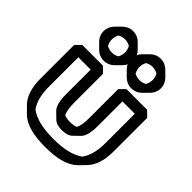

<svg xmlns="http://www.w3.org/2000/svg" viewBox="-237 -971 1166 1166"><g transform="rotate(45 346.5 -388.0)"><path d="M104 -478H210V-269C210 -211 219 -173 240 -152L276 -117L277 -116C293 -100 315 -94 346 -94C378 -94 401 -101 417 -117L453 -152C474 -173 483 -211 483 -269V-478H589V-226C589 -158 575 -106 548 -69C502 -35 436 -20 346 -20C256 -20 190 -36 145 -69C117 -107 104 -158 104 -226ZM68 -548 33 -513V-226C33 -147 51 -89 90 -50H91L126 -14C171 31 243 50 346 50C449 50 522 31 567 -14L602 -50C641 -89 660 -146 660 -226V-513L625 -548H448L412 -513V-269C412 -227 408 -196 397 -173C384 -167 366 -164 346 -164C326 -164 310 -167 296 -173C286 -195 281 -227 281 -269V-513L245 -548ZM464 -756C480 -756 497 -751 509 -744C517 -730 521 -715 521 -699C521 -683 516 -666 509 -654C495 -646 480 -642 464 -642C448 -642 432 -647 420 -654C412 -668 408 -683 408 -699C408 -715 413 -732 420 -744C434 -752 448 -756 464 -756ZM464 -826C438 -826 416 -816 399 -799L364 -764C347 -747 337 -725 337 -699C337 -673 347 -651 364 -634L399 -599C416 -582 438 -572 464 -572C490 -572 513 -582 530 -599L565 -634C582 -651 592 -673 592 -699C592 -725 582 -747 565 -764L530 -799C513 -816 490 -826 464 -826ZM228 -756C244 -756 260 -751 272 -744C280 -730 284 -715 284 -699C284 -683 279 -666 272 -654C258 -646 244 -642 228 -642C212 -642 195 -647 183 -654C175 -668 171 -683 171 -699C171 -715 176 -732 183 -744C197 -752 212 -756 228 -756ZM228 -826C202 -826 179 -816 162 -799L127 -764C110 -747 100 -724 100 -699C100 -673 110 -651 127 -634L162 -599C179 -582 202 -572 228 -572C253 -572 276 -582 293 -599L328 -634C345 -651 355 -673 355 -699C355 -725 345 -747 328 -764L293 -799C276 -816 254 -826 228 -826Z"/></g></svg>

Font: Hussar Press
Style: Bold
Weight: 700
Foundry: Cannot Into Space Fonts
Version: Version 1.43